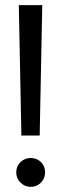

<svg xmlns="http://www.w3.org/2000/svg" viewBox="-20 -720 237 745"><path d="M63 -194 53 -700H144L134 -194ZM99 5Q76 5 59.5 -11.5Q43 -28 43 -51Q43 -75 59.5 -91Q76 -107 99 -107Q123 -107 139 -91Q155 -75 155 -51Q155 -28 139 -11.5Q123 5 99 5Z"/></svg>

Font: DM Sans 36pt
Style: Regular
Weight: 400
Designer: Colophon Foundry, Jonny Pinhorn
Foundry: Colophon Foundry
Version: Version 4.004;gftools[0.9.30]